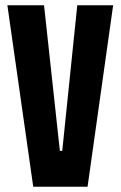

<svg xmlns="http://www.w3.org/2000/svg" viewBox="-20 -708 457 728"><path d="M106 0 8 -688H147L207 -136H216L273 -688H409L312 0Z"/></svg>

Font: Saira ExtraCondensed ExtraBold
Style: Regular
Weight: 800
Width: 2
Designer: Hector Gatti with collaboration of the Omnibus-Type team
Foundry: Omnibus-Type
Version: Version 1.101